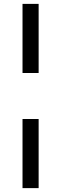

<svg xmlns="http://www.w3.org/2000/svg" viewBox="-20 -774 330 989"><path d="M96 -398V-754H179V-398ZM96 195V-161H179V195Z"/></svg>

Font: Piazzolla Thin Black
Style: Italic
Weight: 900
Italic angle: -11.3°
Version: Version 2.005